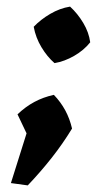

<svg xmlns="http://www.w3.org/2000/svg" viewBox="-20 -455 316 581"><path d="M13 99 64 -63 198 -66Q170 -20 136.5 22.5Q103 65 64 106ZM82 -6 33 -109Q57 -132 84 -146.5Q111 -161 143 -168Q164 -146 177.5 -121Q191 -96 198 -66ZM145 -264Q123 -283 105.5 -312Q88 -341 82 -374Q103 -396 132 -413Q161 -430 192 -435Q215 -414 232 -385.5Q249 -357 253 -327Q234 -303 204.5 -286Q175 -269 145 -264Z"/></svg>

Font: Piazzolla Thin ExtraBold
Style: Italic
Weight: 800
Italic angle: -11.3°
Version: Version 2.005